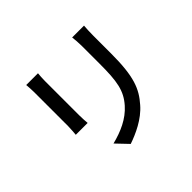

<svg xmlns="http://www.w3.org/2000/svg" viewBox="-170 -1029 1339 1339"><g transform="rotate(-45 500.0 -359.0)"><path d="M210 -758C212 -737 214 -702 214 -684V-349C214 -320 210 -285 209 -268H326C324 -288 322 -323 322 -349V-684C322 -712 324 -737 326 -758ZM671 -766C674 -740 677 -710 677 -674V-502C677 -327 664 -249 594 -170C533 -101 447 -63 352 -39L435 48C508 23 609 -22 674 -98C748 -182 784 -267 784 -496V-674C784 -710 786 -740 788 -766Z"/></g></svg>

Font: Noto Sans CJK JP Medium
Style: Regular
Weight: 500
Designer: Ryoko NISHIZUKA (kana & ideographs); Paul D. Hunt (Latin, Greek & Cyrillic); Wenlong ZHANG (bopomofo); Sandoll Communica
Foundry: Adobe Systems Incorporated
Version: Version 1.004;PS 1.004;hotconv 1.0.82;makeotf.lib2.5.63406